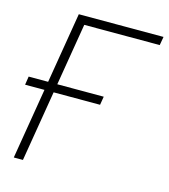

<svg xmlns="http://www.w3.org/2000/svg" viewBox="-109 -814 791 900"><g transform="rotate(15 286.5 -364.0)"><path d="M573.2 -727.5 565.9 -686H199.7L85.9 0H41.5L162.1 -727.5ZM4.4 -343.3 10.7 -384.3H375L368.2 -343.3Z"/></g></svg>

Font: Inter 28pt ExtraLight
Style: Italic
Weight: 250
Italic angle: -9.3988°
Designer: Rasmus Andersson
Foundry: rsms
Version: Version 4.001;git-66647c0bb